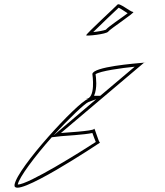

<svg xmlns="http://www.w3.org/2000/svg" viewBox="-20 -956 774 898"><path d="M48 -92C36 -14 448 -289 448 -289C441 -289 422 -364 420 -353C418 -343 273 -335 265 -334L654 -663C610 -659 417 -644 412 -610C412 -608 430 -493 380 -493H391C340 -475 60 -170 48 -92ZM63 -93C69 -126 143 -225 222 -314L265 -319C274 -320 379 -326 412 -334C416 -322 424 -302 428 -292C364 -250 110 -91 63 -93ZM230 -322C303 -403 379 -474 394 -479L430 -492ZM383 -791C382 -786 478 -796 486 -808C494 -820 616 -900 603 -900C590 -900 537 -946 529 -934C520 -924 384 -799 383 -791ZM416 -806C451 -841 516 -902 535 -920C546 -915 564 -902 577 -894C544 -869 489 -833 475 -817C465 -813 437 -808 416 -806ZM427 -609C449 -624 549 -638 610 -644L449 -508H420C436 -545 429 -593 427 -609ZM654 -663C664 -664 666 -664 655 -664C655 -664 654 -663 654 -663Z"/></svg>

Font: Ampere
Style: OuLnIta
Weight: 400
Version: Version 1